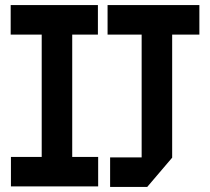

<svg xmlns="http://www.w3.org/2000/svg" viewBox="-20 -733 826 755"><path d="M144 0V-597L242 -713H264V-116L166 0ZM23 0V-116H144V0ZM166 0 264 -116H366V0ZM22 -597V-713H242L144 -597ZM264 -597V-713H365V-597ZM537 -114V-597L635 -713H657V-114ZM413 2V-114H657V-113L559 2ZM403 -597V-713H635L537 -597ZM657 -597V-713H764V-597Z"/></svg>

Font: Foldit Medium
Style: Regular
Weight: 500
Version: Version 1.003